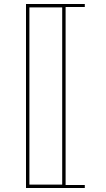

<svg xmlns="http://www.w3.org/2000/svg" viewBox="-20 -820 528 960"><path d="M404 -800V-785H308V105H404V120H110V-800ZM127 -783V103H291V-783Z"/></svg>

Font: Kalnia Glaze Thin SemiBold
Style: Regular
Weight: 600
Version: Version 1.110